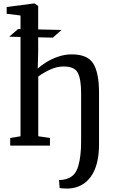

<svg xmlns="http://www.w3.org/2000/svg" viewBox="-20 -841 669 1109"><path d="M376 248Q371.5 248 360.2 247.8Q349 247.5 338.5 246.8Q328 246 324.5 244.5L321 198.5Q328.5 200 345.8 196.8Q363 193.5 373.5 189Q415.5 174 432 118.5Q448.5 63 448.5 -22.5V-303.5Q448.5 -382.5 429.8 -419.8Q411 -457 348 -457Q308 -457 269 -438.8Q230 -420.5 201 -399V-54L268.5 -44V0H39V-44L98.5 -54V-627.5L33.5 -629L84 -673H98.5V-751.5L18.5 -761.5V-800.5L175.5 -821H180L200.5 -806.5V-671L335.5 -668L285 -623.5L200.5 -625.5V-540.5L198 -445Q216 -462 246.8 -481.2Q277.5 -500.5 316 -513.8Q354.5 -527 394.5 -527Q485.5 -527 518.8 -473.8Q552 -420.5 552 -304V-8Q552 113.5 505 178.8Q458 244 376 248Z"/></svg>

Font: Merriweather Text
Style: Regular
Weight: 400
Designer: Eben Sorkin
Foundry: Eben Sorkin
Version: Version 2.100; ttfautohint (v1.7.19-72a1) -l 8 -r 50 -G 200 